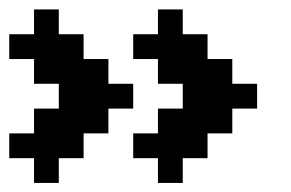

<svg xmlns="http://www.w3.org/2000/svg" viewBox="-20 -449 629 415"><path d="M160.7 -375V-321.4H214.3V-267.9H267.9V-214.3H214.3V-160.7H160.7V-107.1H107.1V-53.6H53.6V-107.1H0V-160.7H53.6V-214.3H107.1V-267.9H53.6V-321.4H0V-375H53.6V-428.6H107.1V-375ZM428.6 -375V-321.4H482.1V-267.9H535.7V-214.3H482.1V-160.7H428.6V-107.1H375V-53.6H321.4V-107.1H267.9V-160.7H321.4V-214.3H375V-267.9H321.4V-321.4H267.9V-375H321.4V-428.6H375V-375Z"/></svg>

Font: Jersey 10
Style: Regular
Weight: 400
Designer: Sarah Cadigan-Fried
Version: Version 1.000